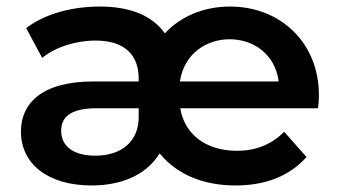

<svg xmlns="http://www.w3.org/2000/svg" viewBox="-20 -560 1033 587"><path d="M955 -269C955 -429 838 -540 683 -540C602 -540 531 -509 484 -458C446 -512 379 -540 285 -540C201 -540 117 -518 60 -474L109 -383C149 -416 211 -436 272 -436C360 -436 404 -393 404 -320V-311H266C104 -311 44 -241 44 -158C44 -60 125 7 260 7C339 7 422 -17 468 -91C524 -23 607 7 701 7C793 7 867 -23 917 -80L849 -157C809 -118 763 -99 704 -99C609 -99 544 -150 531 -229H952C954 -240 955 -253 955 -269ZM682 -440C753 -440 821 -396 832 -311H530C543 -397 612 -440 682 -440ZM271 -84C206 -84 167 -112 167 -160C167 -198 190 -229 275 -229H404V-201C404 -131 355 -84 271 -84Z"/></svg>

Font: Montserrat Lite SemiBold
Style: Regular
Weight: 600
Designer: Julieta Ulanovsky
Foundry: Julieta Ulanovsky
Version: Version 7.200;PS 007.200;hotconv 1.0.88;makeotf.lib2.5.64775